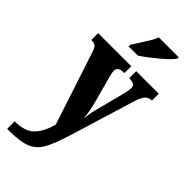

<svg xmlns="http://www.w3.org/2000/svg" viewBox="-309 -824 1107 1107"><g transform="rotate(45 244.0 -270.5)"><path d="M16 164Q98 164 137 125.5Q176 87 197 10L51 -434Q42 -463 31.5 -471.5Q21 -480 2 -480H-3V-536H267V-480H263Q237 -480 225.5 -471.5Q214 -463 214 -447Q214 -430 223 -398L266 -240Q282 -180 286 -127Q290 -173 299 -206L347 -392Q350 -404 353 -420Q356 -436 356 -447Q356 -465 346.5 -471Q337 -477 311 -479L307 -480V-536H491V-480H488Q465 -480 450 -463.5Q435 -447 423 -410L299 -4Q268 95 242 140.5Q216 186 170 205.5Q124 225 35 225H16ZM175 -619Q176 -620 200 -658Q224 -695 239 -720Q254 -745 262 -766H424V-756Q409 -731 353 -684Q297 -637 250 -606H175Z"/></g></svg>

Font: Noto Serif CondBlack
Style: Regular
Weight: 900
Width: 3
Designer: Monotype Design Team
Foundry: Monotype Imaging Inc.
Version: Version 1.001